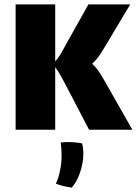

<svg xmlns="http://www.w3.org/2000/svg" viewBox="-20 -590 622 873"><path d="M582 0H385L274 -213Q271 -218 258.5 -241Q246 -264 231 -285V0H51V-570H231V-311Q248 -330 260.5 -352.5Q273 -375 275 -379L382 -570H572L458 -379Q455 -375 445 -358Q435 -341 423.5 -326.5Q412 -312 399 -300Q417 -283 428.5 -266.5Q440 -250 455 -223ZM288 56Q307 56 326.5 58Q346 60 353 62Q359 82 359 108Q359 154 342 200Q328 239 306 263Q263 257 234 245Q247 217 253 185Q260 154 260 118Q260 85 256 58Q272 56 288 56Z"/></svg>

Font: Lalezar
Style: Regular
Weight: 400
Designer: Borna Izadpanah
Foundry: Borna Izadpanah
Version: Version 1.004